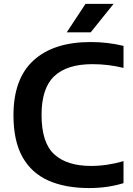

<svg xmlns="http://www.w3.org/2000/svg" viewBox="-20 -968 689 998"><path d="M443.5 9.5Q319.5 9.5 231.5 -29.5Q143.5 -68.5 96.8 -152Q50 -235.5 50 -368.5Q50 -559 154.5 -654.2Q259 -749.5 451 -749.5Q540.5 -749.5 622 -729.5V-615Q543.5 -634.5 460.5 -634.5Q328.5 -634.5 262.2 -572.2Q196 -510 196 -370.5Q196 -226 262 -165.8Q328 -105.5 453.5 -105.5Q537 -105.5 622 -130.5V-16Q539.5 9.5 443.5 9.5ZM327 -800 424.5 -948H570.5L451.5 -800Z"/></svg>

Font: Encode Sans SmExp SmBold
Style: Regular
Weight: 600
Width: 6
Designer: Multiple Designers
Foundry: Impallari Type
Version: Version 3.002; ttfautohint (v1.8.3) -l 8 -r 50 -G 200 -x 14 